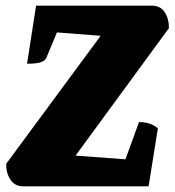

<svg xmlns="http://www.w3.org/2000/svg" viewBox="-20 -661 619 681"><path d="M63 0Q32 0 16.5 -24.5Q1 -49 2 -80L337 -534L182 -546L144 -455Q140 -446 125.5 -440.5Q111 -435 76 -435L108 -641H518Q550 -641 565 -616.5Q580 -592 579 -561L248 -109L425 -96L473 -228Q491 -228 507.5 -223.5Q524 -219 540 -206L507 0Z"/></svg>

Font: Petrona Black
Style: Italic
Weight: 900
Italic angle: -9°
Designer: Ringo R. Seeber
Foundry: Ringo R. Seeber
Version: Version 2.001; ttfautohint (v1.8.3)